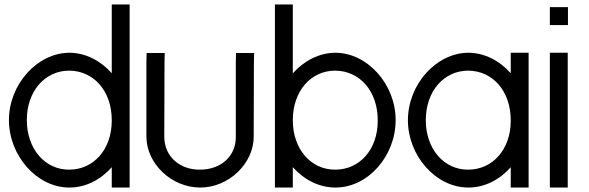

<svg xmlns="http://www.w3.org/2000/svg" viewBox="-20 -819 2635 859"><path d="M20 -282C20 -441 146 -582 290 -583C362.6 -583 430.5 -547.1 480 -491.5V-759V-799H560V-759V-285.7V-282V-20V20H480V-20V-70.9C430.7 -15.1 363.1 20.5 290 20C145 20 20 -122 20 -282ZM100 -282C100 -152 182 -59 290 -60C397.7 -60 479 -148.8 480 -277.3V-282C480 -411 400 -502 290 -503C181 -503 100 -411 100 -282Z M635 -543 636 -582H717L716 -542L715 -207C715 -121 782 -59 875 -60C969 -60 1036 -121 1035 -207V-543L1036 -582H1117L1116 -542L1115 -207C1115 -87 1002 21 875 20C749 20 636 -85 635 -207Z M1210 -281V-759V-799H1290V-759V-490.9C1339.6 -546.8 1407.5 -582.5 1480 -583C1625 -583 1751 -440 1750 -281C1750 -121 1626 21 1480 20C1407.2 20 1339.4 -15.5 1290 -71.2V-20V20H1210V-20ZM1290 -281C1290 -151 1372 -59 1480 -60C1589 -60 1671 -150 1670 -281C1670 -411 1590 -502 1480 -503C1371 -503 1290 -412 1290 -281Z M1805 -281C1805 -441 1931 -582 2075 -583C2147.6 -583 2215.5 -547.1 2265 -491.3V-543V-583H2345V-543V-284.8V-281V-20V20H2265V-20V-70.8C2215.7 -15.1 2148.1 20.5 2075 20C1930 20 1805 -122 1805 -281ZM1885 -281C1885 -152 1967 -59 2075 -60C2182.7 -60 2264 -148.8 2265 -276.3V-281C2265 -411 2185 -502 2075 -503C1966 -503 1885 -411 1885 -281Z M2480 -707H2440V-787H2480H2481H2521V-707H2481ZM2440 -543V-583H2520V-543V-20V20H2440V-20Z"/></svg>

Font: Nordica Plus
Style: NordicaClassicLight
Weight: 300
Version: Version 1.01